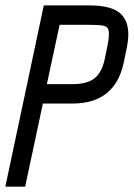

<svg xmlns="http://www.w3.org/2000/svg" viewBox="-23 -704 504 724"><path d="M153.8 -386.7H249.5Q306.6 -386.7 334.2 -409.4Q361.8 -432.1 372.1 -481.9L381.3 -526.9Q387.7 -556.6 387.7 -573.2Q387.7 -590.8 383.1 -597.9Q378.4 -605 363.8 -607.7Q349.1 -610.4 312.5 -610.4H201.7ZM-2.9 0 142.1 -683.6H312.5Q393.1 -683.6 427 -656.5Q460.9 -629.4 460.9 -573.2Q460.9 -550.8 452.6 -511.2L443.4 -467.3Q410.6 -313.5 249.5 -313.5H138.7L71.8 0Z"/></svg>

Font: Anka/Coder Narrow
Style: Italic
Weight: 400
Width: 3
Italic angle: -12°
Monospace: yes
Version: Version 001.100